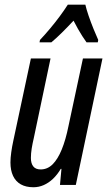

<svg xmlns="http://www.w3.org/2000/svg" viewBox="-20 -786 458 816"><path d="M122.1 9.8Q90.3 9.8 68.6 -2.4Q46.9 -14.6 35.6 -38.3Q24.4 -62 24.4 -95.7Q24.4 -114.3 27.8 -138.7Q31.2 -163.1 36.1 -185.5L111.3 -537.6H194.8L123.5 -198.7Q118.2 -176.3 114.7 -154.8Q111.3 -133.3 111.3 -114.7Q111.3 -91.8 121.3 -78.9Q131.3 -65.9 152.8 -65.9Q181.6 -65.9 203.6 -87.6Q225.6 -109.4 242.4 -150.6Q259.3 -191.9 271 -250L332.5 -537.6H415.5L302.2 0H234.9L241.2 -68.4H238.3Q223.6 -43.5 205.3 -26.1Q187 -8.8 166 0.5Q145 9.8 122.1 9.8ZM147.9 -606 149.9 -616.2Q172.4 -640.1 193.6 -665.5Q214.8 -690.9 233.9 -716.6Q252.9 -742.2 268.1 -766.1H342.8Q346.7 -748 356.4 -719.5Q366.2 -690.9 377.7 -662.6Q389.2 -634.3 397.5 -616.2L395.5 -606H347.7Q338.9 -618.2 329.6 -632.8Q320.3 -647.5 311 -663.8Q301.8 -680.2 292.5 -698.2Q266.6 -670.4 242.9 -647Q219.2 -623.5 198.2 -606Z"/></svg>

Font: Open Sans Condensed Medium
Style: Italic
Weight: 500
Width: 3
Italic angle: -12°
Designer: Monotype Design Team
Foundry: Monotype Imaging Inc.
Version: Version 3.000